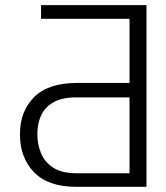

<svg xmlns="http://www.w3.org/2000/svg" viewBox="-20 -723 644 743"><path d="M546.9 0H275.6Q166.2 0 111.7 -56.5Q57.2 -112.9 57.2 -203.1Q57.2 -292.3 111.7 -346.9Q166.2 -401.6 275.6 -402H481.2V-650.2H138.8V-703.1H546.9ZM481.2 -52.6V-346.2H275.6Q219.5 -346.2 186.3 -326.9Q153.1 -307.5 138.7 -275.4Q124.3 -243.3 124.6 -204.5Q124.3 -165.1 138.7 -130.3Q153.1 -95.5 186.3 -74Q219.5 -52.6 275.6 -52.6Z"/></svg>

Font: Inter UI Extra Light
Style: Regular
Weight: 200
Designer: Rasmus Andersson
Foundry: rsms
Version: 3.2;8d6f07862